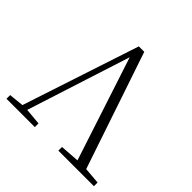

<svg xmlns="http://www.w3.org/2000/svg" viewBox="-183 -901 1073 1073"><g transform="rotate(45 353.5 -365.0)"><path d="M421 0H702V-29L604 -37L370 -730H327L99 -38L11 -29V0H235V-29L137 -38L334 -651L535 -37L421 -29Z"/></g></svg>

Font: Noto Serif TC ExtraLight
Style: Regular
Weight: 200
Designer: Ryoko NISHIZUKA 西塚涼子 (kana & ideographs); Frank Grießhammer (Latin, Greek & Cyrillic); Wenlong ZHANG 张文龙 (bopomofo); San
Foundry: Adobe
Version: Version 2.001;hotconv 1.1.0;makeotfexe 2.6.0